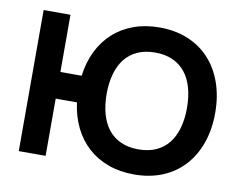

<svg xmlns="http://www.w3.org/2000/svg" viewBox="-80 -843 1200 965"><g transform="rotate(10 519.5 -360.0)"><path d="M70 0V-720H207V-428H315.5Q324.5 -498 352.2 -554.5Q380 -611 424.2 -651.2Q468.5 -691.5 528 -713.2Q587.5 -735 660 -735Q741 -735 805.8 -708Q870.5 -681 915.5 -631.5Q960.5 -582 984.8 -513Q1009 -444 1009 -360Q1009 -276 984.8 -207Q960.5 -138 915.5 -88.5Q870.5 -39 805.8 -12Q741 15 660 15Q587.5 15 528 -6.8Q468.5 -28.5 424.2 -68.8Q380 -109 352.2 -165.8Q324.5 -222.5 315.5 -292H207V0ZM660 -113Q711.5 -113 750 -130.5Q788.5 -148 814 -180.2Q839.5 -212.5 852.2 -258.2Q865 -304 865 -360Q865 -416.5 852.2 -462Q839.5 -507.5 814 -539.8Q788.5 -572 750 -589.5Q711.5 -607 660 -607Q608.5 -607 570 -589.5Q531.5 -572 506 -539.8Q480.5 -507.5 467.8 -462Q455 -416.5 455 -360Q455 -304 467.8 -258.2Q480.5 -212.5 506 -180.2Q531.5 -148 570 -130.5Q608.5 -113 660 -113Z"/></g></svg>

Font: Vela Sans ExtBd
Style: Regular
Weight: 800
Designer: Principal design: Mikhail Sharanda - project Manrope.
Design modification: Ravid Balaliev
Foundry: Mikhail Sharanda
Version: Version 1.001